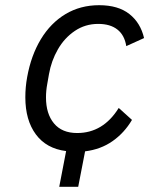

<svg xmlns="http://www.w3.org/2000/svg" viewBox="-20 -574 640 739"><path d="M77.5 -199.5Q77.5 -238.5 84.5 -277Q99.5 -360.5 137.2 -423Q175 -485.5 232.2 -519.8Q289.5 -554 361.5 -554Q435 -554 478 -520Q521 -486 534.5 -427.5L466 -396.5Q459.5 -438.5 432 -460.2Q404.5 -482 358 -482Q308 -482 268 -455Q228 -428 202.8 -384Q177.5 -340 168.5 -288.5L162 -251.5Q157 -225 157 -199Q157 -136 187.8 -99Q218.5 -62 277 -62Q377 -62 437 -158.5L488 -112.5Q458.5 -62.5 413.2 -30.8Q368 1 307.5 8.5L281 145H208L234.5 7.5Q158.5 -2 118 -56.8Q77.5 -111.5 77.5 -199.5Z"/></svg>

Font: JuliaMono Light
Style: Italic
Weight: 300
Italic angle: -9°
Monospace: yes
Designer: cormullion
Foundry: corm
Version: Version 0.054; ttfautohint (v1.8.4)